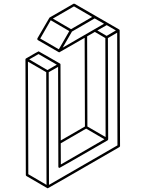

<svg xmlns="http://www.w3.org/2000/svg" viewBox="-20 -925 772 1020"><path d="M233.9 75.2 231.9 74.7 230.5 74.2 120.6 10.3Q117.2 8.3 117.2 4.4L115.2 -609.9Q115.7 -613.3 118.7 -614.7Q183.1 -652.3 185.1 -652.3Q186.5 -652.3 242.7 -619.6Q298.8 -586.9 299.3 -586.9V-586.4H299.8L300.3 -585.4Q300.3 -585 300.8 -585V-584.5Q301.3 -584 301.3 -582.5V-582Q301.8 -582 302.7 -178.7L431.2 -252.9L429.7 -724.1Q296.4 -647 294.9 -647Q293.5 -647 293 -647.2Q292.5 -647.5 292 -647.9L181.2 -711.9Q178.2 -713.9 178.2 -717.8Q178.2 -719.7 178.7 -721.2Q242.2 -830.6 242.7 -831.1Q243.2 -831.5 243.7 -831.5V-832L371.1 -905.3H374L376.5 -904.8L613.3 -768.1Q613.8 -767.6 614 -767.6Q614.3 -767.6 614.3 -767.1L614.7 -766.1H615.2V-765.6L615.7 -763.7L617.7 -149.4Q617.2 -145.5 614.3 -143.6Q235.8 75.2 233.9 75.2ZM546.4 -734.4 595.7 -763.2 546.9 -791.5 497.1 -763.2ZM541 -196.8 539.6 -722.7 483.9 -755.4 442.9 -731.9 444.3 -252.9ZM357.4 -770 469.7 -835 373 -891.1 260.7 -826.2ZM292.5 -663.1 348.1 -759.8 249.5 -817.4 193.8 -720.2ZM313 -671.9 532.7 -798.8 482.9 -827.1 362.3 -757.3ZM303.2 -51.3 534.7 -185.1 437.5 -241.7 302.7 -163.6ZM227.1 57.1 225.6 -541.5 128.4 -597.7 130.4 0.5ZM231.9 -552.7 281.7 -581.5 184.6 -637.7 135.3 -609.4ZM240.2 57.1 604 -152.8 602.5 -751.5 553.2 -722.7 554.7 -184.6H554.2Q554.2 -181.2 551.3 -179.2Q298.3 -33.2 296.4 -33.2Q290 -33.2 290 -40L288.6 -569.8L238.8 -541.5Z"/></svg>

Font: 3D Isometric
Style: Regular
Weight: 400
Designer: GGBotNet
Version: 1.10